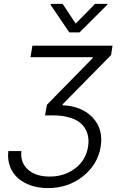

<svg xmlns="http://www.w3.org/2000/svg" viewBox="-20 -782 658 994"><path d="M23.1 0H90.6Q84.5 60.7 125.4 96.4Q166.2 132.1 236.9 132.1Q313.2 132.1 368.8 90Q424.4 47.9 435.7 -21.7Q441.4 -56.1 433.9 -85Q426.5 -114 405.5 -136.5Q384.6 -159.1 345.5 -171.9Q306.5 -184.7 252.5 -184.7H213.1L223 -239.7L459.9 -481.2V-485.8H137.8L147.7 -545.5H562.5L555 -496.8L304 -241.8L303.6 -237.2Q404.5 -232.6 460.2 -172.9Q516 -113.3 501.1 -21.7Q485.8 70 409.4 130.9Q333.1 191.8 227.6 191.8Q180.4 191.8 140.4 178.1Q100.5 164.4 72.8 140.1Q45.1 115.8 31.6 79.4Q18.1 43 23.1 0ZM304.3 -762.1 371.8 -659.8 472.3 -762.1H536.2L535.2 -757.1L391.7 -614.3H338.8L241.8 -757.1L242.5 -762.1Z"/></svg>

Font: Karasuma Gothic
Style: Light Italic
Weight: 300
Italic angle: 9.39998°
Designer: Rasmus Andersson / Ryoko Nishizuka
Foundry: rsms
Version: Version 1.00